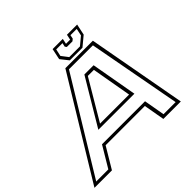

<svg xmlns="http://www.w3.org/2000/svg" viewBox="-254 -1064 1278 1278"><g transform="rotate(-45 385.0 -425.0)"><path d="M-54.5 0 371.5 -700H630.5L758.5 0H594L568 -148H198.5L110 0ZM-16.5 -21.5H97.5L186 -169.5H591L617 -21.5H731L609 -678H383.5ZM237 -255 431.5 -581H518.5L576.5 -255ZM274 -276H547.5L498 -558H441ZM429.5 -716 385 -772 401.5 -850H497.5L489.5 -812H528.5L536.5 -850H632.5L616 -772L548.5 -716ZM442 -734H543L599.5 -781L610 -831.5H551L545.5 -804.5L531.5 -793H478.5L470 -804.5L476 -831.5H417L406 -781Z"/></g></svg>

Font: Tourney Expanded ExtraLight
Style: Italic
Weight: 200
Width: 7
Italic angle: -12°
Designer: Tyler Finck
Foundry: Etcetera Type Co
Version: Version 1.010; ttfautohint (v1.8.3)